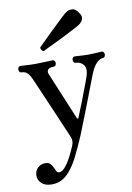

<svg xmlns="http://www.w3.org/2000/svg" viewBox="-94 -727 672 975"><g transform="rotate(-10 242.0 -239.0)"><path d="M93 190Q59 190 41 173Q23 156 23 134Q23 108 39 93Q55 78 78 78Q95 78 103.5 87Q112 96 117 107Q122 118 126.5 127Q131 136 140 136Q154 136 168 121Q182 106 194 85Q206 64 215 44.5Q224 25 228 15Q238 -9 230 -28Q228 -34 217.5 -58Q207 -82 192.5 -116Q178 -150 162 -187.5Q146 -225 131 -259Q116 -293 106 -317Q96 -341 93 -347Q82 -373 70.5 -385Q59 -397 40 -397Q33 -397 29.5 -402Q26 -407 26 -414Q26 -420 29.5 -425Q33 -430 40 -430Q51 -430 72.5 -428.5Q94 -427 118 -427Q142 -427 168.5 -428.5Q195 -430 205 -430Q212 -430 215.5 -425Q219 -420 219 -414Q219 -407 215.5 -402Q212 -397 205 -397Q183 -397 176 -388Q169 -379 173 -367Q176 -361 186.5 -335Q197 -309 211.5 -274.5Q226 -240 240 -206Q254 -172 264 -148.5Q274 -125 275 -122Q280 -110 285 -121Q287 -127 295 -146.5Q303 -166 313.5 -192.5Q324 -219 334 -246Q344 -273 352 -293.5Q360 -314 362 -322Q374 -360 358.5 -378.5Q343 -397 320 -397Q313 -397 309.5 -402Q306 -407 306 -414Q306 -420 309.5 -425Q313 -430 320 -430Q331 -430 348 -428.5Q365 -427 389 -427Q412 -427 430 -428.5Q448 -430 458 -430Q465 -430 468.5 -425Q472 -420 472 -414Q472 -407 468.5 -402Q465 -397 458 -397Q445 -397 427 -380.5Q409 -364 392 -320Q389 -313 378.5 -285Q368 -257 353 -218.5Q338 -180 323 -141Q308 -102 296 -72.5Q284 -43 280 -32Q254 30 228 80.5Q202 131 170 160.5Q138 190 93 190ZM170 -484Q163 -485 158.5 -492Q154 -499 155 -505Q158 -508 173 -523Q188 -538 209.5 -559Q231 -580 253 -601Q275 -622 292.5 -638.5Q310 -655 317 -659Q331 -669 348.5 -667.5Q366 -666 379 -646Q395 -625 389 -610Q383 -595 369 -585Q362 -580 341 -569Q320 -558 292.5 -544Q265 -530 238 -517Q211 -504 192 -495Q173 -486 170 -484Z"/></g></svg>

Font: TsukuhouMincho
Style: Regular
Weight: 400
Designer: Iose
Foundry: Typographish
Version: Version 1.001; ttfautohint (v1.8.3)